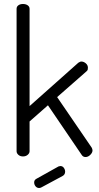

<svg xmlns="http://www.w3.org/2000/svg" viewBox="-20 -783 496 961"><path d="M187 155Q181 158 176 158Q165 158 158 149.5Q151 141 151 130Q151 118 162 112L273 50Q279 48 282 48Q293 48 299.5 57Q306 66 306 76Q306 91 293 98ZM266 -297 439 -44Q443 -36 443 -30Q443 -19 432 -8Q421 3 408 3Q395 3 388 -9L220 -256L128 -175V-26Q128 -16 118.5 -8Q109 0 95 0Q81 0 72 -8Q63 -16 63 -26V-739Q63 -750 72 -756.5Q81 -763 95 -763Q109 -763 118.5 -756.5Q128 -750 128 -739V-252L372 -469Q376 -471 379.5 -473Q383 -475 387 -475Q399 -475 409.5 -466Q420 -457 420 -444Q420 -439 419 -434.5Q418 -430 413 -426Z"/></svg>

Font: AkaAcidDosis
Style: Regular
Weight: 400
Designer: Edgar Tolentino, Pablo Impallari, Igino Marini, Aka-Acid
Foundry: Edgar Tolentino, Pablo Impallari, Igino Marini, Cyberella
Version: Version 1.007